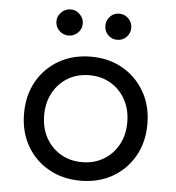

<svg xmlns="http://www.w3.org/2000/svg" viewBox="-53 -803 783 856"><g transform="rotate(5 338.0 -374.5)"><path d="M338 4Q258 4 195.5 -31.5Q133 -67 97.5 -129.5Q62 -192 62 -273Q62 -355 97.5 -417.5Q133 -480 195.5 -515.5Q258 -551 338 -551Q418 -551 480 -515.5Q542 -480 578 -417.5Q614 -355 614 -273Q614 -192 578.5 -129.5Q543 -67 481 -31.5Q419 4 338 4ZM338 -79Q392 -79 434 -104Q476 -129 500 -172.5Q524 -216 524 -273Q524 -330 500 -374Q476 -418 434 -443Q392 -468 338 -468Q284 -468 242 -443Q200 -418 176 -374Q152 -330 152 -273Q152 -216 176 -172.5Q200 -129 242 -104Q284 -79 338 -79ZM229 -636Q205 -636 187.5 -653Q170 -670 170 -695Q170 -718 187.5 -735.5Q205 -753 229 -753Q253 -753 270.5 -735.5Q288 -718 288 -695Q288 -670 270.5 -653Q253 -636 229 -636ZM447 -636Q422 -636 405.5 -653Q389 -670 389 -695Q389 -718 405.5 -735.5Q422 -753 447 -753Q471 -753 488 -735.5Q505 -718 505 -695Q505 -670 488 -653Q471 -636 447 -636Z"/></g></svg>

Font: Comfortaa SemiBold
Style: Regular
Weight: 600
Designer: Johan Aakerlund
Foundry: Johan Aakerlund
Version: Version 3.104; ttfautohint (v1.8.1.43-b0c9)